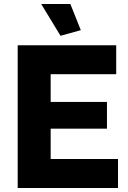

<svg xmlns="http://www.w3.org/2000/svg" viewBox="-20 -935 639 955"><path d="M567 -144V0H68V-710H558V-566H232V-428H512V-295H232V-144ZM185 -915H330L382 -785L281 -757Z"/></svg>

Font: Raleway Thin ExtraBold
Style: Regular
Weight: 800
Version: Version 4.026